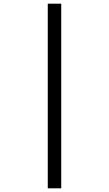

<svg xmlns="http://www.w3.org/2000/svg" viewBox="-20 -780 591 1041"><path d="M239 -760H312V241H239Z"/></svg>

Font: Noto Sans Hebrew
Style: Regular
Weight: 400
Designer: Monotype Design Team
Foundry: Monotype Imaging Inc.
Version: Version 2.003